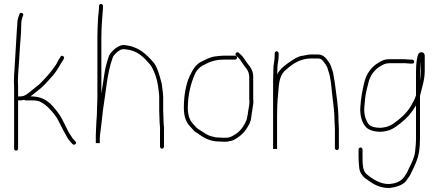

<svg xmlns="http://www.w3.org/2000/svg" viewBox="-20 -742 2207 966"><path d="M61 16C66.3 16 71 11.3 71 6V-238C72.3 -237.3 73.7 -237 75 -237H83C88.3 -237 94.7 -238 102 -240C104 -238 106.3 -237 109 -237H136C156 -237 174.2 -235.9 186 -228C213.9 -214.1 238.6 -186.2 256 -163C269 -147.8 279.8 -121.4 290 -103L298 -87C302.9 -77.1 309.6 -68.3 314 -58C321.6 -42.8 333.1 -28.9 345 -17C354.3 -7.7 369.8 -21.6 359 -31L352 -39C347.3 -43 343.7 -47.7 341 -53C331.7 -66 322.5 -80.8 316 -96L308 -112C297.2 -131.4 286.2 -158.7 272 -175C240.6 -216.9 208.5 -257 136 -257H133L149 -269C155.7 -274.3 162.7 -280 170 -286C199.5 -307.5 221.8 -335.2 246 -362C266.4 -384.6 279.9 -413.4 297 -439C300.8 -445.7 307.1 -453.3 297.5 -459.5C287.9 -465.7 283.8 -455.6 280 -449C272.6 -440.1 267.1 -424.7 260 -414C236.4 -378.6 207.5 -347.5 178 -318L158 -302C150.7 -296 143.7 -290.3 137 -285C121.8 -273.9 107 -257 83 -257H75C73.7 -257 72.3 -256.7 71 -256V-305C71 -314.3 70.7 -324.3 70 -335C70 -344.3 70.3 -354 71 -364L73 -394C74.6 -418.2 76.8 -440.9 78 -468C80.2 -517.9 87 -571.7 87 -620C87 -633.4 88.5 -641.2 92 -653L96 -664C98.7 -670 96.8 -674.2 90.5 -676.5C84.2 -678.8 80 -677 78 -671L74 -660C69.3 -647 67 -635.8 67 -619C67 -613 66.3 -604.7 65 -594C61.2 -529.9 57.2 -458.3 53 -395L51 -365C50.3 -354.3 50 -344 50 -334C50.7 -324 51 -314.3 51 -305V6C51 11.3 55.7 16 61 16Z M467 -157C465.9 -144.9 464 -119.2 464 -110C463.3 -104.7 463 -97 463 -87C462.3 -76.3 462 -67.7 462 -61V-22H482V-41C482 -57.9 484.9 -77 487.5 -95.5C491.4 -122.7 494.5 -159.7 498 -188C511.8 -271.1 519.3 -375.5 545 -446C548.4 -461.5 556 -465.9 567 -478C573.7 -484 580.7 -488.7 588 -492C602.7 -497.3 610.2 -493.5 624 -492C666.1 -486 696.9 -460.4 720 -434C729.7 -422.9 739.1 -415.2 746 -400C759.1 -376 771.2 -340.3 775 -310C777 -292.3 781 -273.2 781 -254V-186C781 -171.7 783 -143 783 -129C783 -115.9 786.6 -101.1 785 -90V-4C785 1.3 789.7 6 795 6C800.3 6 805 1.3 805 -4V-89C806.4 -101.3 803 -114.8 803 -129C803 -142.1 801 -172.5 801 -186V-254C801 -265.6 798.4 -285.1 797 -296L795 -312C794.3 -318.7 793 -325 791 -331C782.6 -364.6 770.2 -408.3 750 -431C739.6 -441.4 730 -453.4 719 -463L705 -475C688.4 -489.5 669.9 -498.7 647 -507C633.7 -511.9 623.2 -511.8 609 -515C588.6 -518.4 564.4 -503.4 553 -492C539.4 -478.4 530.8 -471 525 -452C518.7 -429 510.9 -407.5 507 -381.5C502.3 -349.5 496.3 -312 490 -271V-552C490 -603.1 494.4 -655.2 498 -699V-711C499.3 -724.3 479.3 -726.3 478 -713V-701L476 -677C474.7 -669 473.7 -658.2 473 -644.5C471.5 -614.2 470 -584.4 470 -551V-256C470 -221.5 467 -189.1 467 -157Z M1163 -462H1104C1091.4 -462 1072.6 -459.2 1062 -458C1038.1 -455.3 1015.4 -442.7 996 -433C963.5 -419.1 949.2 -389.3 934 -359C914.7 -316.5 905 -259.1 905 -199.5C905 -154.4 916.4 -125.6 939 -103C948.4 -93.6 956.5 -81.4 968 -75C972.7 -73 976.7 -70.3 980 -67C1007.1 -47.7 1038 -30 1083 -30C1092.3 -29.3 1099.3 -29 1104 -29H1118C1122.7 -29 1128.3 -30 1135 -32C1150.2 -33.9 1156 -37.4 1170 -46C1188.2 -57.2 1206.4 -73 1218 -91C1230.2 -110 1241.2 -125.4 1244 -151L1246 -167C1246.7 -169.7 1247.2 -172.7 1247.5 -176C1248.8 -189 1255 -217.5 1255 -231C1254.3 -235 1254 -239 1254 -243V-355C1254 -383.1 1241.9 -403.4 1228 -419C1213.5 -435.6 1207.2 -454.2 1190 -468L1181 -477C1171.9 -484.8 1158.4 -470.2 1168 -462L1177 -454C1187.3 -443.7 1191.6 -436.8 1199 -425C1211.8 -403.7 1234 -388.7 1234 -355V-243C1234 -238.3 1234.3 -234 1235 -230C1235 -208.4 1228.6 -190.8 1227 -170C1224.1 -158.2 1223.9 -149.6 1220 -138C1207.7 -107.2 1187.9 -79.5 1159.5 -63.5C1145.7 -55.7 1136.1 -49 1118 -49H1104C1099.3 -49 1092.3 -49.3 1083 -50C1068.4 -50 1062.9 -50.7 1053 -54C1021.4 -59.3 1000.7 -79.8 977 -93C967.8 -98.5 961.3 -108.7 953 -117C934.2 -135.8 925 -161.6 925 -199.5C925 -265.7 940.6 -324.1 961 -370C968.7 -388.1 985.8 -406.3 1005 -415C1032.5 -430 1061.5 -442 1104 -442H1163C1168.3 -442 1173 -446.7 1173 -452C1173 -457.3 1168.3 -462 1163 -462Z M1362 -474V-463C1362 -450.5 1360.5 -440.4 1359 -430L1356 -409C1355.3 -400.3 1355 -389.3 1355 -376C1354.3 -361.3 1354 -347.3 1354 -334V6C1354 8 1357.3 8.3 1364 7C1370.7 8.3 1374 8 1374 6V-163C1374 -196.8 1375.7 -235.7 1379 -265C1379 -269 1379.3 -273.3 1380 -278C1383.6 -331.8 1388.6 -367.5 1420 -392C1451.1 -419.6 1489.7 -448 1547 -448H1579C1600.5 -448 1606.9 -432.8 1617 -419C1627.1 -405.1 1627.3 -400.7 1632 -385C1644.1 -352.8 1647.1 -307.5 1651 -269C1654.1 -237.9 1659.7 -205.3 1661.5 -172L1662.5 -154C1662.8 -148 1663 -141.7 1663 -135C1663 -123.1 1665 -107.5 1665 -96V3C1665 8.3 1669.7 13 1675 13C1680.3 13 1685 8.3 1685 3V-96C1685 -107.5 1683 -123.2 1683 -135C1683 -204.3 1672 -265.2 1664 -329C1659.2 -350.6 1658.5 -373.3 1651 -392C1645.7 -407.8 1644.3 -415.1 1634 -430C1621.2 -448.5 1607.6 -468 1579 -468H1547C1532.5 -468 1518 -464.7 1506 -462C1488.3 -460.5 1484.9 -456.4 1470 -451C1462.7 -447 1455.7 -442.7 1449 -438C1420.3 -418.9 1389.6 -398.2 1374 -367C1374 -369.7 1374.3 -372.3 1375 -375C1375 -388.3 1375.3 -399.2 1376 -407.5C1377.7 -429.3 1382 -440 1382 -463V-474C1382 -479.3 1377.3 -484 1372 -484C1366.7 -484 1362 -479.3 1362 -474Z M2096 -421C2096 -424.3 2096.3 -428.3 2097 -433V-387C2097 -381.7 2096.7 -375.3 2096 -368L2094 -346C2093.3 -343.3 2093 -340.7 2093 -338V-354C2093 -379.2 2094.5 -399 2096 -421ZM2117 -388V-461C2117 -483.5 2089.3 -484.9 2083.5 -467.5C2072.5 -434.6 2073 -394.9 2073 -354V-262C2070.3 -254 2068 -247.7 2066 -243C2042.2 -195.3 2024.5 -171.2 1983 -138C1952.7 -113.7 1936.6 -102.5 1895 -99C1868.3 -99 1845.6 -103.5 1834 -118C1819.6 -139.6 1810.1 -165.9 1813 -203C1815.4 -234.4 1817.9 -264.5 1825 -291L1833 -323C1840.4 -360 1864 -391.2 1892 -408C1907.8 -416.6 1916.8 -424 1940 -424H2004C2015.4 -425.4 2032.4 -422 2045 -422H2054C2059.6 -422 2064 -425.8 2064 -431.5C2064 -437.2 2059.5 -442 2054 -442H2045C2032.4 -442 2014.9 -445.2 2003 -444H1940C1912.6 -444 1899.5 -436.2 1882 -425C1848.7 -405.6 1823.1 -370.9 1813 -328C1803.2 -288.6 1796.3 -250.4 1793 -204C1790 -162 1800.5 -126.6 1819 -105C1834.5 -86.9 1862.3 -79 1896 -79C1943.1 -82.4 1961.3 -95.8 1995 -122C2031.4 -151.4 2047.2 -169.9 2070 -207C2070.7 -209 2071.7 -210.7 2073 -212V-45C2073 -18.8 2070.3 1.9 2068 25C2065.7 45.4 2051.5 77.1 2043.5 93L2037 106C2032.3 114.2 2029.9 124.6 2024 132C2013.2 148.2 2008.7 158.7 1990 169.5C1972.4 179.7 1960.1 181.2 1938 184C1912.1 184 1895.1 177.7 1878.5 170C1861.5 162.1 1841.5 148.6 1828 137C1804.8 121.5 1804 86.2 1804 48V10C1804 4.7 1799.3 0 1794 0C1788.7 0 1784 4.7 1784 10V48C1784 66.6 1785.5 82.8 1787 99C1788.9 124.3 1801.1 140.9 1816 154C1821.3 157.3 1826.7 161 1832 165C1859.6 185.7 1891.3 204 1939 204C1971.4 200.4 2004.8 190 2022 170L2032 156C2035.3 151.3 2038.3 147 2041 143C2046.7 135.1 2049 125.4 2054 117C2062.1 100.9 2063.8 96.7 2073 75C2087.9 39.6 2093 4.3 2093 -45V-259C2102.5 -301.6 2117 -337 2117 -388Z"/></svg>

Font: HoneyBee
Style: UltLit
Weight: 100
Foundry: Cannot Into Space Fonts
Version: Version 0.89